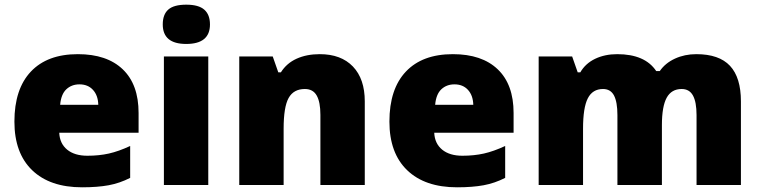

<svg xmlns="http://www.w3.org/2000/svg" viewBox="-20 -796 3271 826"><path d="M333 9.8Q194.8 9.8 118.4 -63.7Q42 -137.2 42 -272.9Q42 -413.1 112.8 -488Q183.6 -563 314.9 -563Q439.9 -563 508.1 -497.8Q576.2 -432.6 576.2 -310.1V-225.1H234.9Q236.8 -178.7 268.8 -152.3Q300.8 -126 356 -126Q406.2 -126 448.5 -135.5Q490.7 -145 540 -168V-30.8Q495.1 -7.8 447.3 1Q399.4 9.8 333 9.8ZM321.8 -433.1Q288.1 -433.1 265.4 -411.9Q242.7 -390.6 238.8 -345.2H402.8Q401.9 -385.3 380.1 -409.2Q358.4 -433.1 321.8 -433.1Z M876 0H685.1V-553.2H876ZM680.2 -690.9Q680.2 -733.9 704.1 -754.9Q728 -775.9 781.2 -775.9Q834.5 -775.9 858.9 -754.4Q883.3 -732.9 883.3 -690.9Q883.3 -606.9 781.2 -606.9Q680.2 -606.9 680.2 -690.9Z M1358.4 0V-301.8Q1358.4 -356.9 1342.5 -385Q1326.7 -413.1 1291.5 -413.1Q1243.2 -413.1 1221.7 -374.5Q1200.2 -335.9 1200.2 -242.2V0H1009.3V-553.2H1153.3L1177.2 -484.9H1188.5Q1212.9 -523.9 1256.1 -543.5Q1299.3 -563 1355.5 -563Q1447.3 -563 1498.3 -509.8Q1549.3 -456.5 1549.3 -359.9V0Z M1946.3 9.8Q1808.1 9.8 1731.7 -63.7Q1655.3 -137.2 1655.3 -272.9Q1655.3 -413.1 1726.1 -488Q1796.9 -563 1928.2 -563Q2053.2 -563 2121.3 -497.8Q2189.5 -432.6 2189.5 -310.1V-225.1H1848.1Q1850.1 -178.7 1882.1 -152.3Q1914.1 -126 1969.2 -126Q2019.5 -126 2061.8 -135.5Q2104 -145 2153.3 -168V-30.8Q2108.4 -7.8 2060.5 1Q2012.7 9.8 1946.3 9.8ZM1935.1 -433.1Q1901.4 -433.1 1878.7 -411.9Q1856 -390.6 1852.1 -345.2H2016.1Q2015.1 -385.3 1993.4 -409.2Q1971.7 -433.1 1935.1 -433.1Z M2976.6 0V-300.8Q2976.6 -356.9 2961.2 -385Q2945.8 -413.1 2912.6 -413.1Q2868.7 -413.1 2848.1 -375.5Q2827.6 -337.9 2827.6 -257.8V0H2636.2V-300.8Q2636.2 -356.9 2621.6 -385Q2606.9 -413.1 2574.2 -413.1Q2529.3 -413.1 2508.8 -373Q2488.3 -333 2488.3 -242.2V0H2297.4V-553.2H2441.4L2465.3 -484.9H2476.6Q2498.5 -522.9 2540.3 -543Q2582 -563 2635.3 -563Q2754.9 -563 2803.2 -490.2H2818.4Q2841.8 -524.4 2883.5 -543.7Q2925.3 -563 2975.6 -563Q3073.7 -563 3120.6 -512.7Q3167.5 -462.4 3167.5 -359.9V0Z"/></svg>

Font: OpenSansExtrabold
Style: Regular
Weight: 800
Foundry: Ascender Corporation
Version: Version 1.10